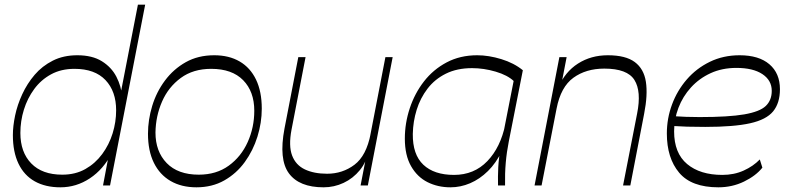

<svg xmlns="http://www.w3.org/2000/svg" viewBox="-20 -792 3375 820"><path d="M238 8Q174 8 128.5 -17.5Q83 -43 59 -93Q35 -143 35 -215Q35 -253 44.5 -298.5Q54 -344 75 -389.5Q96 -435 128 -472.5Q160 -510 205.5 -533Q251 -556 310 -556Q374 -556 415 -530.5Q456 -505 477 -464.5Q498 -424 502 -377L489 -361L569 -772H600L450 0H420L449 -154L458 -139Q422 -69 364 -30.5Q306 8 238 8ZM246 -46Q302 -46 344.5 -70Q387 -94 416.5 -134Q446 -174 461 -222.5Q476 -271 476 -321Q476 -402 430.5 -450Q385 -498 298 -498Q241 -498 198 -474.5Q155 -451 126 -411.5Q97 -372 82 -323.5Q67 -275 67 -224Q67 -142 113.5 -94Q160 -46 246 -46Z M819 8Q755 8 708.5 -19Q662 -46 637 -97Q612 -148 612 -221Q612 -280 630 -339.5Q648 -399 684.5 -448Q721 -497 773.5 -526.5Q826 -556 895 -556Q958 -556 1003.5 -529.5Q1049 -503 1073.5 -452Q1098 -401 1098 -328Q1098 -268 1079.5 -208.5Q1061 -149 1025.5 -100Q990 -51 938 -21.5Q886 8 819 8ZM829 -46Q904 -46 957 -84.5Q1010 -123 1038 -185.5Q1066 -248 1066 -319Q1066 -401 1018.5 -449.5Q971 -498 882 -498Q805 -498 752 -459Q699 -420 672 -358Q645 -296 644 -226Q644 -145 692 -95.5Q740 -46 829 -46Z M1362 8Q1258 8 1214 -51.5Q1170 -111 1195 -243L1254 -548H1285L1225 -238Q1212 -169 1227.5 -128Q1243 -87 1282 -68.5Q1321 -50 1377 -50Q1443 -50 1494 -88.5Q1545 -127 1563 -221L1555 -151Q1546 -101 1517 -65.5Q1488 -30 1447.5 -11Q1407 8 1362 8ZM1520 0 1626 -548H1657L1551 0Z M2175 -445Q2148 -471 2097 -486Q2046 -501 1996 -501Q1932 -501 1884.5 -477.5Q1837 -454 1806 -413.5Q1775 -373 1759.5 -323Q1744 -273 1743 -220Q1742 -132 1788 -88.5Q1834 -45 1919 -45Q2005 -45 2061.5 -104Q2118 -163 2138 -261L2123 -146Q2099 -96 2064 -61.5Q2029 -27 1988 -9.5Q1947 8 1904 8Q1850 8 1806 -14Q1762 -36 1735.5 -82.5Q1709 -129 1709 -200Q1709 -266 1730 -329.5Q1751 -393 1790.5 -444Q1830 -495 1887.5 -525.5Q1945 -556 2018 -556Q2067 -556 2121 -539.5Q2175 -523 2213 -492ZM2107 0Q2106 -38 2108 -78Q2110 -118 2120 -173L2185 -504L2213 -492L2153 -188Q2144 -143 2140 -97Q2136 -51 2137 0Z M2263 0 2369 -548H2400L2368 -382L2365 -419Q2393 -485 2448.5 -520.5Q2504 -556 2576 -556Q2652 -556 2691 -527Q2730 -498 2738.5 -442.5Q2747 -387 2731 -306L2672 0H2641L2701 -307Q2720 -402 2689.5 -450.5Q2659 -499 2561 -499Q2483 -499 2429 -460Q2375 -421 2357 -328L2293 0Z M3048 8Q2933 8 2880.5 -54.5Q2828 -117 2828 -222Q2828 -286 2850 -345.5Q2872 -405 2913 -452.5Q2954 -500 3011.5 -528Q3069 -556 3139 -556Q3221 -556 3266 -517.5Q3311 -479 3311 -411Q3311 -352 3282 -316.5Q3253 -281 3183.5 -265.5Q3114 -250 2992 -250Q2947 -250 2914.5 -251Q2882 -252 2852 -254V-296Q2881 -294 2910 -293Q2939 -292 2968 -292Q3092 -292 3158.5 -303.5Q3225 -315 3250.5 -339.5Q3276 -364 3276 -404Q3276 -449 3236 -475.5Q3196 -502 3125 -502Q3064 -502 3015 -479.5Q2966 -457 2931 -418.5Q2896 -380 2877.5 -331.5Q2859 -283 2859 -231Q2859 -138 2914.5 -91.5Q2970 -45 3065 -45Q3115 -45 3156 -63.5Q3197 -82 3225 -111L3236 -76Q3208 -41 3157.5 -16.5Q3107 8 3048 8Z"/></svg>

Font: Savate ExtraLight
Style: Italic
Weight: 200
Italic angle: -11°
Designer: Max Esnée
Foundry: Plomb Type
Version: Version 2.000